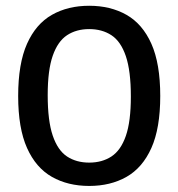

<svg xmlns="http://www.w3.org/2000/svg" viewBox="-20 -622 604 650"><path d="M282 7.5Q210 7.5 155.8 -23.2Q101.5 -54 71.5 -121Q41.5 -188 41.5 -297Q41.5 -406.5 71.5 -473.8Q101.5 -541 155.8 -571.8Q210 -602.5 282 -602.5Q354 -602.5 408.2 -571.8Q462.5 -541 492.5 -473.8Q522.5 -406.5 522.5 -297Q522.5 -188 492.5 -121Q462.5 -54 408.2 -23.2Q354 7.5 282 7.5ZM282 -71.5Q325.5 -71.5 357.2 -92.2Q389 -113 406 -161.8Q423 -210.5 423 -295Q423 -382 406 -432Q389 -482 357.2 -502.8Q325.5 -523.5 282 -523.5Q238.5 -523.5 207 -502.8Q175.5 -482 158.5 -433.2Q141.5 -384.5 141.5 -300Q141.5 -213 158.5 -163Q175.5 -113 207 -92.2Q238.5 -71.5 282 -71.5Z"/></svg>

Font: Encode Sans SC Condensed Medium
Style: Regular
Weight: 500
Width: 3
Designer: Multiple Designers
Foundry: Impallari Type
Version: Version 3.002